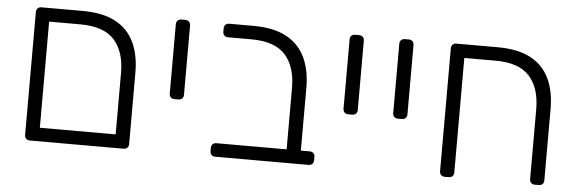

<svg xmlns="http://www.w3.org/2000/svg" viewBox="-42 -696 2472 820"><g transform="rotate(5 1194.0 -285.5)"><path d="M106 0Q96 0 90 -6Q84 -12 84 -22V-549Q84 -559 90 -565Q96 -571 106 -571H283Q368 -571 422.5 -542.5Q477 -514 503.5 -459.5Q530 -405 530 -327V-22Q530 -12 524 -6Q518 0 508 0ZM144 -58H469V-322Q469 -412 424 -462.5Q379 -513 278 -513H144Z M706 -230Q696 -230 690 -236Q684 -242 684 -252V-549Q684 -559 690 -565Q696 -571 706 -571H723Q733 -571 739 -565Q745 -559 745 -549V-252Q745 -242 739 -236Q733 -230 723 -230Z M901 0Q891 0 885 -6Q879 -12 879 -22V-36Q879 -46 885 -52Q891 -58 901 -58H1202V-322Q1202 -412 1157 -462.5Q1112 -513 1011 -513H911Q901 -513 895 -519Q889 -525 889 -535V-549Q889 -559 895 -565Q901 -571 911 -571H1016Q1101 -571 1155.5 -542Q1210 -513 1236.5 -458.5Q1263 -404 1263 -327V-58H1301Q1311 -58 1317 -52Q1323 -46 1323 -36V-22Q1323 -12 1317 -6Q1311 0 1301 0Z M1451 -230Q1441 -230 1435 -236Q1429 -242 1429 -252V-549Q1429 -559 1435 -565Q1441 -571 1451 -571H1468Q1478 -571 1484 -565Q1490 -559 1490 -549V-252Q1490 -242 1484 -236Q1478 -230 1468 -230Z M1664 -230Q1654 -230 1648 -236Q1642 -242 1642 -252V-549Q1642 -559 1648 -565Q1654 -571 1664 -571H1681Q1691 -571 1697 -565Q1703 -559 1703 -549V-252Q1703 -242 1697 -236Q1691 -230 1681 -230Z M1885 0Q1875 0 1869 -6Q1863 -12 1863 -22V-549Q1863 -559 1869 -565Q1875 -571 1885 -571H2063Q2148 -571 2202.5 -542.5Q2257 -514 2283.5 -459.5Q2310 -405 2310 -327V-22Q2310 -12 2304 -6Q2298 0 2288 0H2271Q2261 0 2255 -6Q2249 -12 2249 -22V-322Q2249 -412 2204 -462.5Q2159 -513 2058 -513H1924V-22Q1924 -12 1918 -6Q1912 0 1902 0Z"/></g></svg>

Font: Rubik Light Light
Style: Regular
Weight: 300
Version: Version 2.101